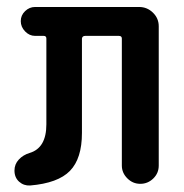

<svg xmlns="http://www.w3.org/2000/svg" viewBox="-20 -540 540 564"><path d="M68.4 4.9Q49.8 5.9 36.1 -6.3Q22.5 -18.6 22.5 -39.1Q22.5 -57.6 35.2 -71.3Q47.9 -85 67.4 -90.8Q116.2 -105.5 116.2 -174.8V-426.8Q116.2 -434.6 108.4 -434.6H83Q66.4 -434.6 53.7 -447.8Q41 -460.9 41 -478Q41 -495.1 53.7 -507.3Q66.4 -519.5 83 -519.5H388.7Q412.1 -519.5 429.2 -502.9Q446.3 -486.3 446.3 -462.9V-53.7Q446.3 -31.2 430.2 -15.6Q414.1 0 392.1 0Q370.1 0 354 -16.1Q337.9 -32.2 337.9 -53.7V-426.8Q337.9 -434.6 329.1 -434.6H230.5Q221.7 -434.6 220.7 -426.8V-149.4Q220.7 -74.2 185.5 -38.1Q150.4 -2 68.4 4.9Z"/></svg>

Font: Rounded Mgen+ 1m medium
Style: Regular
Weight: 500
Designer: [Source Han Sans]
Ryoko NISHIZUKA  (kana & ideographs); Paul D. Hunt (Latin, Greek & Cyrillic); Wenlong ZHANG  (bopomofo
Version: Version 1.059.20150602